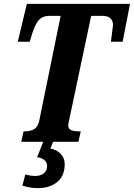

<svg xmlns="http://www.w3.org/2000/svg" viewBox="-20 -734 693 994"><path d="M653 -714 615 -518H554Q554 -519 558 -547Q565 -601 565 -603Q565 -652 509 -652H452L340 -122Q338 -112 335.5 -101Q333 -90 333 -86Q333 -67 348 -60.5Q363 -54 393 -54H398L386 0H255L241 35Q274 41 294.5 63Q315 85 315 115Q315 177 276 208.5Q237 240 176 240Q137 240 96 227L111 169Q140 177 163 177Q189 177 206.5 163.5Q224 150 224 124Q224 106 209 94Q194 82 172 80L204 0H90L102 -54H109Q138 -54 157.5 -66Q177 -78 184 -113L294 -652H237Q201 -652 181.5 -630.5Q162 -609 147 -561L134 -518H72L119 -714Z"/></svg>

Font: Noto Serif CondExtraBold
Style: Italic
Weight: 800
Width: 3
Italic angle: -12°
Designer: Monotype Design Team
Foundry: Monotype Imaging Inc.
Version: Version 1.001